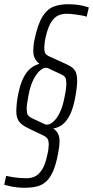

<svg xmlns="http://www.w3.org/2000/svg" viewBox="-41 -716 439 906"><path d="M77 170Q59 170 43.5 168.5Q28 167 12.5 164Q-3 161 -21 156L-12 114Q6 118 23 120.5Q40 123 56 124Q72 125 86 125Q104 125 122 117.5Q140 110 156 86.5Q172 63 182 16Q186 -1 187.5 -13Q189 -25 189 -33Q189 -54 182.5 -62.5Q176 -71 165 -76L102 -106Q78 -117 63.5 -128Q49 -139 42.5 -154Q36 -169 36 -193Q36 -207 38 -227Q40 -247 45 -272Q54 -317 68 -346Q82 -375 101 -391.5Q120 -408 145 -415Q131 -426 123.5 -440Q116 -454 116 -479Q116 -489 117.5 -503Q119 -517 123 -534Q138 -604 160 -638.5Q182 -673 211.5 -684.5Q241 -696 279 -696Q300 -696 319 -694Q338 -692 353.5 -688Q369 -684 378 -681L368 -637Q361 -640 345 -643Q329 -646 309.5 -648.5Q290 -651 270 -651Q253 -651 235 -643.5Q217 -636 201.5 -613Q186 -590 175 -543Q171 -526 169.5 -513Q168 -500 168 -491Q168 -478 170.5 -470Q173 -462 178 -458Q183 -454 191 -450L262 -418Q285 -408 298 -398.5Q311 -389 317 -374.5Q323 -360 323 -333Q323 -318 320.5 -298Q318 -278 313 -252Q305 -208 290.5 -177.5Q276 -147 256 -130Q236 -113 210 -110Q225 -100 232.5 -85.5Q240 -71 240 -48Q240 -37 238 -22.5Q236 -8 233 9Q223 62 208.5 94Q194 126 174.5 142.5Q155 159 130.5 164.5Q106 170 77 170ZM182 -128Q195 -128 211 -142Q227 -156 241 -184.5Q255 -213 263 -255Q268 -279 270 -294.5Q272 -310 272 -322Q272 -341 267.5 -349.5Q263 -358 250 -364L186 -394Q184 -395 181 -395.5Q178 -396 175 -396Q162 -396 146 -381.5Q130 -367 116 -339Q102 -311 94 -269Q90 -246 87.5 -231Q85 -216 85 -202Q85 -183 89.5 -175Q94 -167 106 -160L170 -130Q175 -128 178 -128Q181 -128 182 -128Z"/></svg>

Font: Saira UltraCondensed Light
Style: Italic
Weight: 300
Width: 1
Italic angle: -12°
Designer: Hector Gatti with collaboration of the Omnibus-Type team
Foundry: Omnibus-Type
Version: Version 1.101